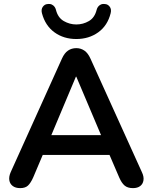

<svg xmlns="http://www.w3.org/2000/svg" viewBox="-20 -961 784 989"><path d="M84 8Q60 8 45.5 -3Q31 -14 28 -32.5Q25 -51 35 -74L299 -659Q312 -688 330.5 -700.5Q349 -713 373 -713Q396 -713 414.5 -700.5Q433 -688 446 -659L711 -74Q722 -51 719 -32Q716 -13 702 -2.5Q688 8 665 8Q637 8 621.5 -5.5Q606 -19 594 -47L529 -198L583 -163H161L215 -198L151 -47Q138 -18 124 -5Q110 8 84 8ZM371 -566 231 -233 205 -265H539L514 -233L373 -566ZM373 -760Q308 -760 260.5 -794.5Q213 -829 196 -893Q191 -913 200.5 -926Q210 -939 224 -940Q238 -942 247 -937.5Q256 -933 261 -926Q266 -919 268 -911Q278 -870 308.5 -852.5Q339 -835 373 -835Q408 -835 438 -852.5Q468 -870 478 -911Q480 -919 485 -926Q490 -933 499 -937.5Q508 -942 522 -940Q536 -939 545.5 -926Q555 -913 550 -893Q534 -829 486 -794.5Q438 -760 373 -760Z"/></svg>

Font: Nunito ExtraLight
Style: Bold
Weight: 700
Version: Version 3.602